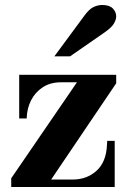

<svg xmlns="http://www.w3.org/2000/svg" viewBox="-20 -750 516 770"><path d="M28 -15 25 -35 303 -441H432L446 -416L175 -15ZM25 0V-35L33 -30H272Q328 -30 367 -65Q406 -100 409 -169L410 -185H440V0ZM57 -275V-450H446V-416L438 -420H225Q182 -420 151.5 -400Q121 -380 104.5 -347.5Q88 -315 87 -275ZM198 -524 319 -688Q338 -714 355.5 -722Q373 -730 390 -730Q419 -730 432.5 -716Q446 -702 446 -684Q446 -671 436.5 -655Q427 -639 398 -619L261 -524Z"/></svg>

Font: Libre Bodoni
Style: Bold
Weight: 700
Designer: Pablo Impallari, Rodrigo Fuenzalida
Foundry: Impallari Type
Version: Version 2.005;gftools[0.9.23]